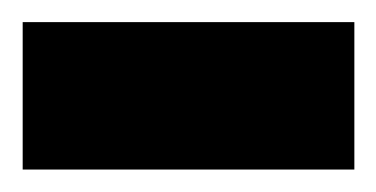

<svg xmlns="http://www.w3.org/2000/svg" viewBox="-30 -151 335 171"><path d="M-9.8 -131.3H285.6V0H-9.8Z"/></svg>

Font: Vazirmatn FD NL
Style: Bold
Weight: 700
Designer: Saber Rastikerdar
Foundry: Saber Rastikerdar
Version: Version 33.003